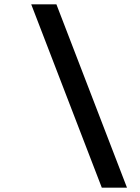

<svg xmlns="http://www.w3.org/2000/svg" viewBox="-20 -776 649 892"><path d="M453 96H570L242 -756H125Z"/></svg>

Font: Bluebird
Style: ExtObl
Weight: 400
Designer: Jasper
Foundry: Cannot Into Space Fonts
Version: Version 0.98